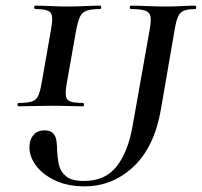

<svg xmlns="http://www.w3.org/2000/svg" viewBox="-20 -645 714 679"><path d="M279 14Q217 14 171.5 -8.5Q126 -31 103 -65.5Q80 -100 85 -136Q88 -157 101 -170.5Q114 -184 137 -184Q158 -184 167.5 -174Q177 -164 179.5 -147.5Q182 -131 182 -112Q183 -88 188 -63.5Q193 -39 213 -22Q233 -5 277 -5Q352 -5 392.5 -56.5Q433 -108 449 -200L510 -544Q515 -573 512 -587.5Q509 -602 493 -607.5Q477 -613 443 -613Q439 -613 439 -619Q439 -625 443 -625Q470 -625 501 -623.5Q532 -622 566 -622Q597 -622 623.5 -623.5Q650 -625 671 -625Q674 -625 674 -619Q674 -613 671 -613Q644 -613 630 -607Q616 -601 609.5 -586Q603 -571 598 -542L549 -258Q526 -125 452 -55.5Q378 14 279 14ZM46 -269Q42 -269 42 -275Q42 -281 46 -281Q77 -281 92.5 -286Q108 -291 115 -306Q122 -321 127 -350L161 -544Q169 -587 159 -600Q149 -613 105 -613Q101 -613 101 -619Q101 -625 105 -625Q129 -625 158 -623.5Q187 -622 219 -622Q253 -622 282 -623.5Q311 -625 333 -625Q338 -625 338 -619Q338 -613 333 -613Q302 -613 286 -607Q270 -601 263 -586Q256 -571 250 -542L216 -350Q211 -321 213 -306Q215 -291 229 -286Q243 -281 273 -281Q277 -281 277 -275Q277 -269 273 -269Q250 -269 221.5 -270Q193 -271 159 -271Q128 -271 98.5 -270Q69 -269 46 -269Z"/></svg>

Font: Cormorant SemiBold
Style: Italic
Weight: 600
Italic angle: -10°
Designer: Christian Thalmann (Catharsis Fonts)
Foundry: Catharsis Fonts
Version: Version 4.000